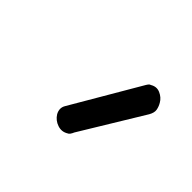

<svg xmlns="http://www.w3.org/2000/svg" viewBox="-53 -834 283 283"><g transform="rotate(45 88.5 -692.5)"><path d="M104 -632Q101 -625 98 -624Q90 -619 81 -622Q72 -625 67 -633Q62 -642 67 -650L129 -756Q132 -761 134 -761Q142 -766 150 -762.5Q158 -759 162 -752Q165 -747 166 -741.5Q167 -736 163 -729Z"/></g></svg>

Font: AkaAcidDosis
Style: Light
Weight: 300
Designer: Edgar Tolentino, Pablo Impallari, Igino Marini, Aka-Acid
Foundry: Edgar Tolentino, Pablo Impallari, Igino Marini, Aka-Acid
Version: Version 1.007